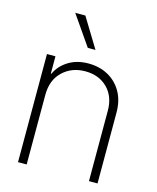

<svg xmlns="http://www.w3.org/2000/svg" viewBox="-114 -840 750 919"><g transform="rotate(15 261.0 -380.5)"><path d="M106.9 -344.7V0H64V-535.6H106V-450.2H108.9Q127.4 -491.2 169.2 -517.3Q210.9 -543.5 268.6 -543.5Q322.8 -543.5 365.5 -520.3Q408.2 -497.1 433.1 -453.9Q458 -410.6 458 -351.1V0H415.5V-349.1Q415.5 -419.4 373.3 -461.4Q331.1 -503.4 263.2 -503.4Q196.3 -503.4 151.6 -460.9Q106.9 -418.5 106.9 -344.7ZM245.1 -614.7 143.6 -761.2H193.8L283.2 -614.7Z"/></g></svg>

Font: Inter Display Extra Light
Style: Regular
Weight: 200
Designer: Rasmus Andersson
Foundry: rsms
Version: Version 4.000;git-4fc901f